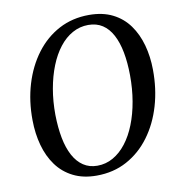

<svg xmlns="http://www.w3.org/2000/svg" viewBox="-84 -829 860 918"><g transform="rotate(-10 346.0 -370.5)"><path d="M312 10.5Q247 10.5 198.8 -13.8Q150.5 -38 119 -81Q87.5 -124 71.8 -181Q56 -238 55.5 -303.5Q54.5 -396.5 79 -477.8Q103.5 -559 150 -621Q196.5 -683 262 -717.8Q327.5 -752.5 408.5 -752.5Q474.5 -752.5 522.8 -728.2Q571 -704 602 -661Q633 -618 648.5 -561.8Q664 -505.5 664.5 -442Q665.5 -349 641.5 -267.2Q617.5 -185.5 571.2 -123Q525 -60.5 459.5 -25Q394 10.5 312 10.5ZM323.5 -35.5Q365 -35.5 400.5 -55.8Q436 -76 464.2 -112.5Q492.5 -149 512.2 -199Q532 -249 542.2 -308.8Q552.5 -368.5 552 -434.5Q551.5 -496.5 542 -546.5Q532.5 -596.5 513.5 -632.2Q494.5 -668 465.5 -687Q436.5 -706 396.5 -706Q355.5 -706 319.8 -686.2Q284 -666.5 255.8 -630.2Q227.5 -594 207.8 -544.5Q188 -495 177.5 -435.5Q167 -376 167.5 -310Q168.5 -247.5 178.2 -196.8Q188 -146 207.5 -110Q227 -74 256 -54.8Q285 -35.5 323.5 -35.5Z"/></g></svg>

Font: Merriweather 48pt
Style: Italic
Weight: 400
Italic angle: -7.8°
Version: Version 2.101